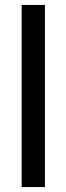

<svg xmlns="http://www.w3.org/2000/svg" viewBox="-20 -760 270 780"><path d="M68 0V-740H162.5V0Z"/></svg>

Font: Encode Sans Condensed Medium
Style: Regular
Weight: 500
Width: 3
Designer: Multiple Designers
Foundry: Impallari Type
Version: Version 3.000; ttfautohint (v1.8.3) -l 8 -r 50 -G 200 -x 14 